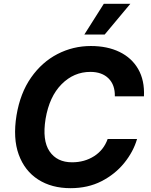

<svg xmlns="http://www.w3.org/2000/svg" viewBox="-20 -979 792 1009"><path d="M736.5 -472.7H583.5Q584.9 -533 550.2 -567.1Q515.6 -601.2 454.9 -601.2Q367.9 -601.2 303.6 -536.4Q239.3 -471.6 219.5 -354.4Q201.3 -241.1 240.4 -183.6Q279.5 -126.1 358.7 -126.1Q424.4 -126.1 474.8 -158.4Q525.2 -190.7 545.8 -248.6H700.3Q680.8 -181.8 633 -122.7Q585.2 -63.6 513.7 -26.8Q442.1 9.9 350.5 9.9Q251.4 9.9 180.6 -35.5Q109.7 -81 78.5 -166.5Q47.2 -252.1 66.8 -372.9Q86.3 -490.1 143.3 -571.4Q200.3 -652.7 282.1 -695Q364 -737.2 457.4 -737.2Q544 -737.2 608.1 -706.1Q672.2 -675.1 706.3 -615.9Q740.4 -556.8 736.5 -472.7ZM423.3 -797.6 525.6 -959.2H665.1L530.2 -797.6Z"/></svg>

Font: Inter UI
Style: Bold Italic
Weight: 700
Italic angle: 9.39999°
Designer: Rasmus Andersson
Foundry: rsms
Version: 3.2;8d6f07862